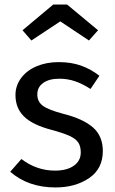

<svg xmlns="http://www.w3.org/2000/svg" viewBox="-20 -812 507 844"><path d="M417 -479 378 -421Q342 -444 309.5 -455Q277 -466 241 -466Q196 -466 170 -447.5Q144 -429 144 -397Q144 -365 168.5 -347Q193 -329 257 -312Q345 -290 388.5 -252Q432 -214 432 -148Q432 -70 371.5 -29Q311 12 224 12Q104 12 25 -57L74 -113Q141 -62 222 -62Q274 -62 304.5 -83.5Q335 -105 335 -142Q335 -169 324 -185.5Q313 -202 286 -214.5Q259 -227 207 -241Q123 -263 85.5 -300Q48 -337 48 -394Q48 -435 72.5 -468.5Q97 -502 140.5 -520.5Q184 -539 238 -539Q292 -539 335 -524Q378 -509 417 -479ZM79 -679 214 -792H275L411 -679L371 -634L245 -718L118 -634Z"/></svg>

Font: FiraGOUPP
Style: Medium
Weight: 400
Designer: bBox Type
Foundry: bBox Type GmbH
Version: Version 1.001